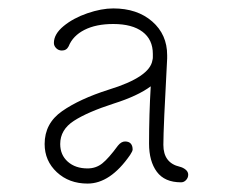

<svg xmlns="http://www.w3.org/2000/svg" viewBox="-20 -862 565 456"><path d="M427 -447Q427 -440 422 -434.5Q417 -429 410 -429Q371 -429 352.5 -454Q334 -479 334 -521Q334 -590 338 -657Q307 -634 250 -616Q188 -596 155.5 -575Q123 -554 123 -520Q123 -494 141 -478Q159 -462 188 -462Q208 -462 223 -474Q238 -486 260 -516Q268 -526 277 -526Q286 -526 290.5 -521Q295 -516 295 -507Q295 -503 289 -494Q242 -426 188 -426Q144 -426 115 -453Q86 -480 86 -520Q86 -569 127.5 -598Q169 -627 238 -649Q336 -679 342 -719Q343 -722 343 -726V-734Q343 -768 318.5 -786.5Q294 -805 249 -805Q208 -805 180.5 -791Q153 -777 143 -752Q138 -742 127 -742Q119 -742 113.5 -747.5Q108 -753 108 -760Q108 -781 131 -800Q154 -819 187.5 -830.5Q221 -842 249 -842Q306 -842 341.5 -811Q377 -780 377 -731V-723Q368 -558 368 -518Q368 -475 407 -466Q415 -464 421 -459Q427 -454 427 -447Z"/></svg>

Font: Tsukimi Rounded Light
Style: Regular
Weight: 300
Designer: Takashi Funayama
Foundry: Takashi Funayama
Version: Version 1.032; ttfautohint (v1.8.3)